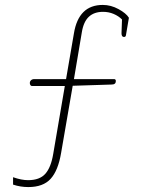

<svg xmlns="http://www.w3.org/2000/svg" viewBox="-20 -611 573 779"><path d="M33 138V108Q67 120 94 120Q141 120 164 94Q187 68 196 13L243 -262H110Q106 -262 103.5 -265.5Q101 -269 101 -274Q101 -281 106 -285.5Q111 -290 119 -290H248L280 -476Q299 -591 397 -591Q430 -591 461 -574Q492 -557 503 -539L491 -468Q490 -461 483 -461Q473 -461 473 -476L475 -532Q461 -546 441 -554.5Q421 -563 398 -563Q362 -563 340.5 -543Q319 -523 312 -480L280 -290H443Q450 -290 450 -282Q450 -268 433 -268L275 -263L228 9Q216 81 185.5 114.5Q155 148 95 148Q63 148 33 138Z"/></svg>

Font: Maitree ExtraLight
Style: Regular
Weight: 250
Designer: CadsonDemak Team
Foundry: CadsonDemak
Version: Version 1.002